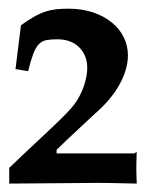

<svg xmlns="http://www.w3.org/2000/svg" viewBox="-20 -695 340 447"><path d="M1.5 -267.6V-304.2Q13.7 -316.4 103.5 -400.4Q122.1 -418 134.8 -431.2Q147.5 -444.3 153.8 -453.1Q167 -471.2 175 -493.9Q183.1 -516.6 183.1 -537.6Q183.1 -551.3 178.5 -563.2Q173.8 -575.2 165 -584.2Q156.2 -593.3 143.3 -598.4Q130.4 -603.5 113.3 -603.5Q98.1 -603.5 87.9 -601.6Q77.6 -599.6 70.3 -592Q63 -584.5 57.4 -569.6Q51.8 -554.7 45.4 -529.3L16.1 -534.2L28.8 -636.2Q46.4 -648.9 60.5 -656.7Q74.7 -664.6 87.4 -668.5Q100.1 -672.4 112.5 -673.6Q125 -674.8 139.2 -674.8Q171.4 -674.8 197 -666Q222.7 -657.2 240.7 -642.3Q258.8 -627.4 268.3 -607.9Q277.8 -588.4 277.8 -566.4Q277.8 -538.1 262.7 -506.8Q247.6 -475.6 216.8 -444.8Q217.8 -445.8 210.7 -439.2Q203.6 -432.6 192.6 -422.4Q181.6 -412.1 168.2 -399.7Q154.8 -387.2 142.8 -376Q130.9 -364.7 122.3 -356.4Q113.8 -348.1 111.8 -346.2V-337.9H292.5L298.3 -341.3Q297.9 -328.6 297.6 -319.3Q297.4 -310.1 297.4 -303.7Q297.4 -297.4 297.6 -288.6Q297.9 -279.8 298.3 -267.6Q262.2 -268.6 233.9 -269Q205.6 -269.5 184.1 -269Z"/></svg>

Font: XB Kayhan
Style: Bold
Weight: 700
Designer: Behnam
Foundry: Irmug
Version: Version 7.300 2009